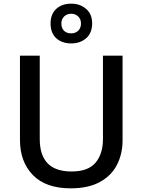

<svg xmlns="http://www.w3.org/2000/svg" viewBox="-20 -1018 778 1048"><path d="M649 -252Q649 -178 618.5 -118.5Q588 -59 525 -24.5Q462 10 366 10Q230 10 159.5 -62.5Q89 -135 89 -254V-714H197V-259Q197 -171 240 -126.5Q283 -82 371 -82Q461 -82 501.5 -130Q542 -178 542 -260V-714H649ZM369 -781Q318 -781 287 -809.5Q256 -838 256 -890Q256 -941 287 -969.5Q318 -998 369 -998Q417 -998 450 -969.5Q483 -941 483 -891Q483 -838 450.5 -809.5Q418 -781 369 -781ZM369 -836Q392 -836 407 -850.5Q422 -865 422 -890Q422 -914 406.5 -928.5Q391 -943 369 -943Q346 -943 330.5 -928.5Q315 -914 315 -890Q315 -865 329 -850.5Q343 -836 369 -836Z"/></svg>

Font: Noto Sans Tangsa Medium
Style: Regular
Weight: 500
Version: Version 1.504